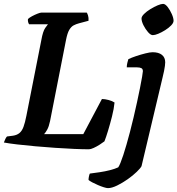

<svg xmlns="http://www.w3.org/2000/svg" viewBox="-31 -769 914 989"><path d="M427 0Q396 0 350.5 -2Q305 -4 253.5 -7.5Q202 -11 151.5 -15.5Q101 -20 58 -25Q15 -30 -11 -35Q-8 -44 -3.5 -53Q1 -62 5 -66L36 -70Q56 -73 69 -83.5Q82 -94 90 -115.5Q98 -137 105 -173L182 -563Q190 -608 202 -625Q214 -642 216 -644H119Q116 -648 114 -655Q112 -662 113 -671Q120 -678 134 -685.5Q148 -693 162 -698.5Q176 -704 182 -704H416Q419 -700 422.5 -689Q426 -678 425 -662L376 -649Q361 -645 348.5 -638.5Q336 -632 326 -615.5Q316 -599 309 -563L227 -146Q221 -117 212 -101Q203 -85 196 -78H398L494 -259Q509 -259 528 -254Q547 -249 559 -241Q556 -209 546 -169.5Q536 -130 525.5 -95.5Q515 -61 507 -41Q498 -34 482.5 -24Q467 -14 451.5 -7Q436 0 427 0ZM525 200Q518 200 503.5 195.5Q489 191 473 184Q457 177 443.5 170Q430 163 425 158Q425 149 427.5 138Q430 127 432 125Q456 122 483 118Q510 114 535.5 107.5Q561 101 578 93Q583 86 589.5 70Q596 54 604 30Q612 6 620.5 -24Q629 -54 638.5 -89.5Q648 -125 657 -164Q666 -202 674.5 -241Q683 -280 690 -315Q697 -350 701 -373.5Q705 -397 705 -402Q705 -414 697 -418Q689 -422 675 -422H622Q622 -434 625 -445.5Q628 -457 630 -464Q646 -472 670 -480Q694 -488 718 -494Q742 -500 755 -500Q786 -500 803 -486.5Q820 -473 820 -448Q820 -441 818.5 -429.5Q817 -418 814 -403Q811 -388 806 -368L698 87Q693 97 673.5 116Q654 135 627 154Q600 173 572.5 186.5Q545 200 525 200ZM756 -588Q745 -588 731.5 -603.5Q718 -619 708 -639Q698 -659 698 -674Q698 -684 711 -697Q724 -710 743.5 -722Q763 -734 781 -741.5Q799 -749 809 -749Q820 -749 832.5 -733Q845 -717 854 -696.5Q863 -676 863 -662Q863 -651 850.5 -638Q838 -625 819.5 -613.5Q801 -602 784 -595Q767 -588 756 -588Z"/></svg>

Font: Texturina 12pt
Style: Bold Italic
Weight: 700
Italic angle: -11°
Designer: Guillermo Torres Carreño
Foundry: Omnibus-Type
Version: Version 1.002